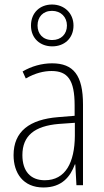

<svg xmlns="http://www.w3.org/2000/svg" viewBox="-20 -819 460 849"><path d="M211 -614C265 -614 305 -650 305 -706C305 -761 264 -799 210 -799C157 -799 117 -763 117 -706C117 -649 158 -614 211 -614ZM211 -642C169 -642 146 -670 146 -706C146 -744 170 -771 210 -771C249 -771 276 -744 276 -706C276 -668 250 -642 211 -642ZM210 -539C165 -539 119 -526 80 -503L94 -472C136 -496 174 -505 208 -505C279 -505 310 -466 310 -353V-307L237 -301C111 -291 40 -238 40 -133C40 -54 82 10 172 10C254 10 291 -38 311 -92H313L318 0H347V-357C347 -486 305 -539 210 -539ZM240 -271 311 -276V-218C310 -101 270 -22 178 -22C115 -22 79 -62 79 -133C79 -219 133 -262 240 -271Z"/></svg>

Font: Noto Sans Condensed ExtraLight
Style: Regular
Weight: 200
Width: 3
Designer: Monotype Design Team
Foundry: Monotype Imaging Inc.
Version: Version 2.013